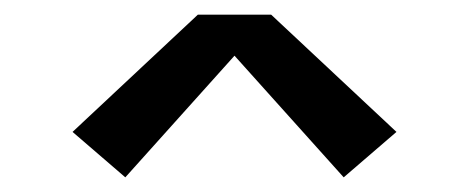

<svg xmlns="http://www.w3.org/2000/svg" viewBox="-20 -708 640 262"><path d="M151 -466 79 -528 250 -688H350L521 -528L449 -466L300 -632Z"/></svg>

Font: Iosevka SS04 Medium Extended
Style: Regular
Weight: 500
Width: 7
Monospace: yes
Designer: Belleve Invis
Foundry: Belleve Invis
Version: Version 19.0.0; ttfautohint (v1.8.4)